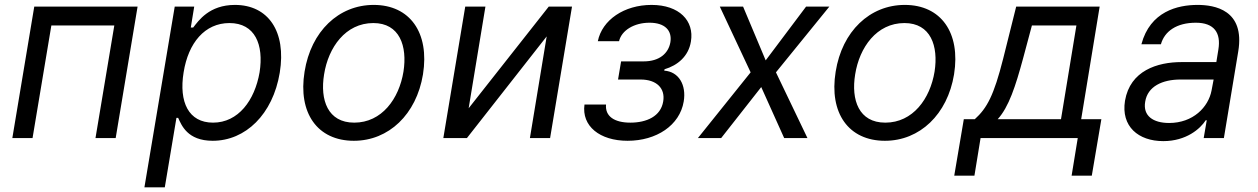

<svg xmlns="http://www.w3.org/2000/svg" viewBox="-20 -573 5223 797"><path d="M31.2 0H115.1L193.2 -467.3H454.5L376.4 0H460.2L551.1 -545.5H122.2Z M579.5 204.5H664.1L712.4 -83.8H719.5C733.3 -54 757.5 11.4 862.9 11.4C998.9 11.4 1112.6 -98 1141.3 -271.3C1169.4 -443.2 1092.7 -552.6 955.3 -552.6C848.4 -552.6 804.3 -487.2 782 -458.8H772L786.2 -545.5H705.3ZM742.2 -272.7C761.7 -394.9 829.9 -477.3 932.5 -477.3C1038.7 -477.3 1075.6 -387.8 1057.5 -272.7C1037.3 -156.2 969.1 -63.9 864.3 -63.9C763.1 -63.9 721.9 -149.1 742.2 -272.7Z M1448.9 11.4C1593.4 11.4 1708.5 -98 1735.8 -264.2C1763.5 -437.5 1681.5 -552.6 1531.2 -552.6C1386 -552.6 1271 -443.2 1244.3 -275.6C1216.3 -103.7 1297.9 11.4 1448.9 11.4ZM1325.3 -264.2C1343 -376.4 1414.4 -477.3 1529.8 -477.3C1638.8 -477.3 1671.5 -382.1 1654.8 -275.6C1636.4 -163 1565 -63.9 1450.3 -63.9C1340.6 -63.9 1307.9 -157.7 1325.3 -264.2Z M1925.4 -123.6 1995 -545.5H1911.2L1820.3 0H1918.3L2249.3 -421.9L2179.7 0H2263.5L2354.4 -545.5H2257.8Z M2495.7 -139.2H2406.2C2393.8 -49.7 2469.5 11.4 2585.2 11.4C2704.9 11.4 2801.8 -52.6 2818.2 -152C2829.5 -220.2 2797.9 -275.6 2737.2 -279.8L2738.6 -285.5C2792.6 -301.5 2838.1 -339.1 2848 -400.6C2862.6 -486.9 2799.4 -552.6 2684.7 -552.6C2570.7 -552.6 2479.4 -490.1 2461.6 -402H2549.7C2560 -447.1 2612.6 -478.7 2676.1 -478.7C2740.1 -478.7 2770.6 -446.4 2762.8 -397.7C2755 -352.3 2718 -318.2 2652 -318.2H2558.2L2545.5 -242.9H2639.2C2705.6 -242.9 2742.2 -206.3 2733 -152C2723 -89.8 2663.7 -63.9 2596.6 -63.9C2530.9 -63.9 2491.1 -89.8 2495.7 -139.2Z M3064.6 -545.5H2968L3095.9 -272.7L2877.1 0H2973.7L3139.9 -211.6L3235.1 0H3331.7L3201 -272.7L3422.6 -545.5H3326L3158.4 -322.4Z M3653.4 11.4C3797.9 11.4 3913 -98 3940.3 -264.2C3968 -437.5 3886 -552.6 3735.8 -552.6C3590.6 -552.6 3475.5 -443.2 3448.9 -275.6C3420.8 -103.7 3502.5 11.4 3653.4 11.4ZM3529.8 -264.2C3547.6 -376.4 3619 -477.3 3734.4 -477.3C3843.4 -477.3 3876.1 -382.1 3859.4 -275.6C3840.9 -163 3769.5 -63.9 3654.8 -63.9C3545.1 -63.9 3512.4 -157.7 3529.8 -264.2Z M3941.1 156.2H4024.9L4050.4 0H4453.8L4428.3 156.2H4512.1L4551.8 -78.1H4468L4544.7 -545.5H4198.2L4144.2 -329.5C4105.5 -176.8 4077.4 -124.3 4026.3 -78.1H3980.8ZM4121.4 -78.1C4167.6 -128.6 4195.7 -215.6 4226.6 -329.5L4263.5 -467.3H4448.2L4384.2 -78.1Z M4808.9 12.8C4904.1 12.8 4962.4 -38.4 4985.1 -73.9H4989.3L4976.6 0H5060.4L5120 -359.4C5148.8 -532.7 5020.6 -552.6 4951 -552.6C4868.6 -552.6 4754.3 -525.6 4718 -389.2H4799C4813.9 -443.2 4864.3 -478.7 4943.9 -478.7C5020.6 -478.7 5048.7 -436.4 5037.6 -367.9L5029.1 -315.3H4884.9C4784.1 -315.3 4671.2 -279.8 4649.9 -154.8C4632.8 -48.3 4705.3 12.8 4808.9 12.8ZM4733.7 -150.6C4743.6 -214.5 4805.4 -242.9 4880 -242.9H5017.8L5009.2 -197.4C4996.1 -128.2 4932.5 -62.5 4833.1 -62.5C4766.3 -62.5 4723.7 -92.3 4733.7 -150.6Z"/></svg>

Font: Magic Ui Pro
Style: Italic
Weight: 400
Italic angle: -9.39999°
Designer: Stefan Endress, Andreas Faust
Version: Version 1.000;FEAKit 1.0